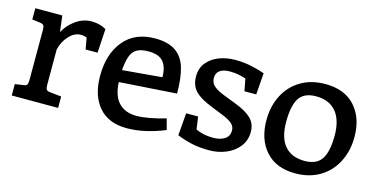

<svg xmlns="http://www.w3.org/2000/svg" viewBox="-57 -753 2008 1024"><g transform="rotate(15 947.0 -241.0)"><path d="M428 -471 420 -339H354L343 -401Q331 -408 309 -408Q275 -408 245.5 -376.5Q216 -345 205 -300V-103Q205 -86 210 -78.5Q215 -71 228 -70L293 -63V0H37V-63L85 -70Q98 -71 102.5 -78.5Q107 -86 107 -103V-380Q107 -398 102.5 -405Q98 -412 85 -414L38 -420V-482H187L198 -393Q220 -435 260.5 -463.5Q301 -492 347 -492Q394 -492 428 -471Z M867 -96 883 -36Q836 -16 781 -3Q726 10 674 10Q572 10 518.5 -53Q465 -116 465 -223Q465 -345 526 -418.5Q587 -492 698 -492Q770 -492 811.5 -463.5Q853 -435 869.5 -379.5Q886 -324 886 -238L570 -217Q573 -142 608.5 -104.5Q644 -67 707 -67Q767 -67 867 -96ZM570 -283 788 -302Q788 -358 763.5 -387Q739 -416 683 -416Q643 -416 620 -404Q597 -392 585.5 -363.5Q574 -335 570 -283Z M960 -149H1026L1036 -80Q1076 -60 1132 -60Q1170 -60 1195 -75.5Q1220 -91 1220 -124Q1220 -145 1204 -160Q1188 -175 1154 -189L1082 -218Q1018 -243 989 -273Q960 -303 960 -354Q960 -399 985.5 -430Q1011 -461 1052 -476.5Q1093 -492 1139 -492Q1190 -492 1233.5 -482Q1277 -472 1304 -462L1295 -343H1230L1217 -410Q1191 -418 1172.5 -421.5Q1154 -425 1127 -425Q1094 -425 1074 -411.5Q1054 -398 1054 -369Q1054 -344 1072 -327Q1090 -310 1131 -294L1201 -267Q1261 -244 1290 -215.5Q1319 -187 1319 -142Q1319 -95 1292 -60.5Q1265 -26 1221.5 -8Q1178 10 1129 10Q1076 10 1034.5 1Q993 -8 950 -25Z M1383 -225Q1383 -302 1414 -362.5Q1445 -423 1502.5 -457.5Q1560 -492 1638 -492Q1745 -492 1802.5 -428Q1860 -364 1860 -259Q1860 -183 1829 -121.5Q1798 -60 1740 -25Q1682 10 1604 10Q1498 10 1440.5 -54.5Q1383 -119 1383 -225ZM1756 -239Q1756 -325 1717.5 -370.5Q1679 -416 1607 -416Q1541 -416 1514 -374.5Q1487 -333 1487 -243Q1487 -156 1525 -111.5Q1563 -67 1635 -67Q1701 -67 1728.5 -108.5Q1756 -150 1756 -239Z"/></g></svg>

Font: Enriqueta Medium
Style: Regular
Weight: 500
Designer: Viviana Monsalve, Gustavo Ibarra
Foundry: 72Puntos
Version: Version 2.000